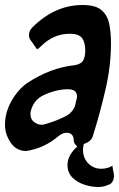

<svg xmlns="http://www.w3.org/2000/svg" viewBox="-57 -597 476 768"><path d="M336 151Q310 151 281.5 142Q253 133 233 113.5Q213 94 213 63Q213 30 241 0L252 -11Q238 -24 238 -34Q238 -66 209 -66Q194 -66 179 -54Q119 -3 47 7Q-4 7 -28 -52Q-37 -73 -37 -98Q-37 -147 -11 -193Q15 -239 52 -265Q145 -326 240 -336Q267 -340 275.5 -355Q284 -370 284 -394Q284 -429 270.5 -445.5Q257 -462 223 -462Q157 -462 108 -413Q94 -400 91 -400L65 -437Q59 -444 59 -457Q59 -474 72 -487Q162 -577 273 -577Q325 -577 349 -556.5Q373 -536 380 -501Q387 -466 387 -424Q387 -334 365 -239Q343 -144 316 -58Q312 -42 302.5 -34Q293 -26 278 -21Q275 -6 275 2Q275 35 296 56.5Q317 78 348 78Q375 78 394 65Q393 66 393 68Q393 69 393 70L395 82Q399 98 399 106Q399 118 393.5 128.5Q388 139 377 142Q357 151 336 151ZM111 -98Q119 -98 151 -109Q183 -120 211 -135Q240 -154 245 -182L249 -199Q251 -205 251 -211Q251 -240 215 -240Q170 -240 121 -218Q75 -198 65 -147V-141Q65 -113 90 -103L87 -104Q96 -98 111 -98Z"/></svg>

Font: Bangerz
Style: Regular
Weight: 400
Designer: vernon adams
Foundry: Vernon Adams
Version: Version 2.10;February 7, 2025;FontCreator 13.0.0.2683 64-bit